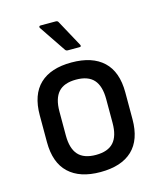

<svg xmlns="http://www.w3.org/2000/svg" viewBox="-107 -776 726 865"><g transform="rotate(-15 255.5 -343.0)"><path d="M255 11Q159 11 107.5 -37.5Q56 -86 56 -182V-307Q56 -403 107 -451.5Q158 -500 255 -500Q352 -500 403.5 -451.5Q455 -403 455 -307V-182Q455 -86 404 -37.5Q353 11 255 11ZM255 -69Q311 -69 337.5 -98.5Q364 -128 364 -189V-300Q364 -361 337.5 -390.5Q311 -420 255 -420Q199 -420 172.5 -390.5Q146 -361 146 -300V-189Q146 -128 172.5 -98.5Q199 -69 255 -69ZM254 -557Q246 -557 242 -563L159 -686Q156 -690 157.5 -693.5Q159 -697 164 -697H235Q244 -697 247 -690L314 -567Q319 -557 308 -557Z"/></g></svg>

Font: Sofia Sans Semi Condensed Medium
Style: Regular
Weight: 500
Designer: Botio Nikoltchev, Ani Petrova
Foundry: lettersoup
Version: Version 4.100